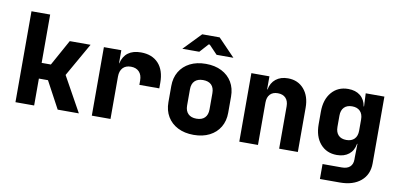

<svg xmlns="http://www.w3.org/2000/svg" viewBox="-84 -1061 3168 1518"><g transform="rotate(10 1500.0 -302.5)"><path d="M219 0H69V-730H219V-342H293L408 -550H575L422 -281L578 0H408L292 -216H219Z M1170 -350V-305H1010V-340Q1010 -385 986 -410Q962 -435 920 -435Q878 -435 855 -410Q832 -385 832 -340V0H682V-550H822V-445H824Q837 -502 876 -531Q915 -560 978 -560Q1069 -560 1119.5 -505Q1170 -450 1170 -350Z M1260 -210V-340Q1260 -406 1289.5 -455.5Q1319 -505 1373 -532.5Q1427 -560 1500 -560Q1573 -560 1627 -532.5Q1681 -505 1710.5 -455.5Q1740 -406 1740 -340V-210Q1740 -144 1710.5 -94.5Q1681 -45 1627 -17.5Q1573 10 1500 10Q1427 10 1373 -17.5Q1319 -45 1289.5 -94.5Q1260 -144 1260 -210ZM1590 -210V-340Q1590 -384 1567 -407Q1544 -430 1500 -430Q1457 -430 1433.5 -407Q1410 -384 1410 -340V-210Q1410 -167 1433.5 -143.5Q1457 -120 1500 -120Q1544 -120 1567 -143.5Q1590 -167 1590 -210ZM1431 -645H1295L1430 -785H1570L1705 -645H1570L1503 -715H1494Z M2336 -355V0H2186V-340Q2186 -383 2163.5 -406.5Q2141 -430 2100 -430Q2060 -430 2038 -406.5Q2016 -383 2016 -340V0H1866V-550H2011V-445H2014Q2024 -499 2062 -529.5Q2100 -560 2159 -560Q2239 -560 2287.5 -504Q2336 -448 2336 -355Z M2784 -550H2934V-14Q2934 76 2872.5 128Q2811 180 2705 180H2545V60H2700Q2742 60 2764.5 39.5Q2787 19 2787 -19V-40L2789 -145H2786Q2777 -90 2739.5 -60Q2702 -30 2643 -30Q2560 -30 2510 -88Q2460 -146 2460 -245V-345Q2460 -443 2510 -501.5Q2560 -560 2643 -560Q2702 -560 2739.5 -530Q2777 -500 2786 -445H2789ZM2784 -250V-340Q2784 -383 2761 -406.5Q2738 -430 2697 -430Q2655 -430 2632.5 -406.5Q2610 -383 2610 -340V-250Q2610 -207 2632.5 -183.5Q2655 -160 2697 -160Q2738 -160 2761 -183.5Q2784 -207 2784 -250Z"/></g></svg>

Font: JetBrains Mono Extra Bold
Style: Regular
Weight: 800
Monospace: yes
Designer: Philipp Nurullin, Konstantin Bulenkov
Foundry: JetBrains
Version: 2.002